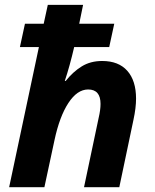

<svg xmlns="http://www.w3.org/2000/svg" viewBox="-20 -780 644 800"><path d="M477.1 0H330.1L391.1 -289.1Q398.9 -322.3 398.9 -347.2Q398.9 -407.2 347.2 -407.2Q301.8 -407.2 264.9 -350.8Q228 -294.4 207 -195.8L165 0H18.1L142.1 -584H63L84 -681.2H162.1L179.2 -759.8H326.2L310.1 -681.2H456.1L435.1 -584H289.1Q270.5 -503.9 250 -442.9H253.9Q284.2 -481 320.6 -503.4Q356.9 -525.9 405.8 -525.9Q474.1 -525.9 510.5 -484.9Q546.9 -443.8 546.9 -369.1Q546.9 -330.6 536.1 -280.8Z"/></svg>

Font: Zoram GWebM
Style: Bold Italic
Weight: 700
Italic angle: -12°
Foundry: Ascender Corporation
Version: Version 1.000